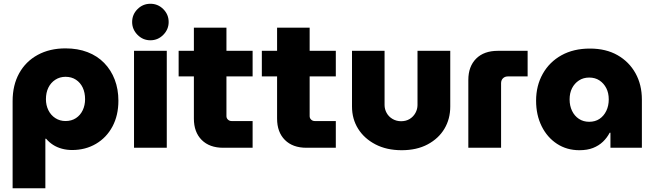

<svg xmlns="http://www.w3.org/2000/svg" viewBox="-20 -785 3481 1020"><path d="M328 -528Q393 -528 445 -508Q497 -488 533.5 -450.5Q570 -413 589.5 -362Q609 -311 609 -250Q609 -172 577.5 -113Q546 -54 490 -21Q434 12 363 12Q335 12 309 5Q283 -2 262 -15.5Q241 -29 225 -48H221V215H47V-248Q47 -333 82 -396Q117 -459 180.5 -493.5Q244 -528 328 -528ZM328 -377Q298 -377 274 -361.5Q250 -346 237 -319.5Q224 -293 224 -258Q224 -226 237 -199.5Q250 -173 274 -157.5Q298 -142 328 -142Q360 -142 383.5 -157.5Q407 -173 419.5 -199.5Q432 -226 432 -258Q432 -293 419.5 -319.5Q407 -346 383.5 -361.5Q360 -377 328 -377Z M692 0V-515H866V0ZM779 -571Q739 -571 710.5 -600Q682 -629 682 -668Q682 -708 710.5 -736.5Q739 -765 779 -765Q819 -765 847.5 -736.5Q876 -708 876 -668Q876 -629 847.5 -600Q819 -571 779 -571Z M1166 0Q1093 0 1051.5 -41.5Q1010 -83 1010 -155V-638H1183V-168Q1183 -157 1191 -149.5Q1199 -142 1210 -142H1322V0ZM929 -379V-515H1322V-379Z M1608 0Q1535 0 1493.5 -41.5Q1452 -83 1452 -155V-638H1625V-168Q1625 -157 1633 -149.5Q1641 -142 1652 -142H1764V0ZM1371 -379V-515H1764V-379Z M2114 13Q2034 13 1974.5 -18Q1915 -49 1882.5 -101Q1850 -153 1850 -219V-515H2023V-227Q2023 -205 2034 -185Q2045 -165 2065.5 -153Q2086 -141 2111 -141Q2137 -141 2156.5 -153Q2176 -165 2187 -185Q2198 -205 2198 -227V-515H2372V-219Q2372 -153 2341 -101Q2310 -49 2252 -18Q2194 13 2114 13Z M2468 0V-360Q2468 -432 2509.5 -473.5Q2551 -515 2625 -515H2783V-379H2678Q2662 -379 2652 -369Q2642 -359 2642 -343V0Z M3058 13Q2991 13 2939 -21Q2887 -55 2857.5 -114.5Q2828 -174 2828 -250Q2828 -330 2863.5 -393Q2899 -456 2963 -491.5Q3027 -527 3114 -527Q3199 -527 3260.5 -492Q3322 -457 3356 -396Q3390 -335 3390 -256V0H3223V-80H3219Q3205 -53 3183 -32Q3161 -11 3130.5 1Q3100 13 3058 13ZM3110 -138Q3142 -138 3165 -153.5Q3188 -169 3201 -196Q3214 -223 3214 -257Q3214 -291 3201 -316.5Q3188 -342 3165 -357.5Q3142 -373 3110 -373Q3079 -373 3055.5 -357.5Q3032 -342 3019 -316.5Q3006 -291 3006 -257Q3006 -223 3019 -196Q3032 -169 3055.5 -153.5Q3079 -138 3110 -138Z"/></svg>

Font: MuseoModerno Thin ExtraBold
Style: Regular
Weight: 800
Version: Version 1.002